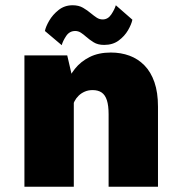

<svg xmlns="http://www.w3.org/2000/svg" viewBox="-20 -711 690 731"><path d="M73 0V-500H236L261 -392V0ZM393.5 0V-276Q393.5 -309 387 -329.2Q380.5 -349.5 367 -358.8Q353.5 -368 332.5 -368Q316 -368 302.8 -362.2Q289.5 -356.5 279.5 -346.8Q269.5 -337 263.5 -325.2Q257.5 -313.5 255.5 -302L221.5 -323Q221.5 -355 232.2 -388Q243 -421 265.2 -449Q287.5 -477 321.5 -494Q355.5 -511 402 -511Q440.5 -511 473 -499Q505.5 -487 530 -462Q554.5 -437 568 -398Q581.5 -359 581.5 -305V0ZM376.5 -540Q352.5 -540 336.5 -550Q320.5 -560 308 -571Q298 -580 288 -586.5Q278 -593 266.5 -593Q244.5 -593 231.8 -573.8Q219 -554.5 215 -539L151 -593Q154 -609 167.2 -632Q180.5 -655 203.2 -673Q226 -691 256.5 -691Q280 -691 296.5 -681.2Q313 -671.5 326.5 -660Q338 -650.5 348.2 -643.8Q358.5 -637 371 -637Q391 -637 403.8 -656.2Q416.5 -675.5 421 -691L484 -636Q480.5 -618.5 467.5 -596Q454.5 -573.5 432 -556.8Q409.5 -540 376.5 -540Z"/></svg>

Font: Trispace Thin ExtraBold
Style: Regular
Weight: 800
Version: Version 1.210